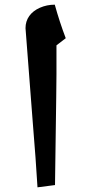

<svg xmlns="http://www.w3.org/2000/svg" viewBox="-20 -800 374 830"><path d="M224.1 -604V-478L223.1 -381.8L217.8 0L142.1 9.8Q135.3 -106 121.1 -277.8L90.3 -678.2Q90.3 -708 106.4 -730.7Q122.6 -753.4 152.6 -766.6Q182.6 -779.8 216.8 -779.8Q237.3 -705.6 264.2 -634.8Z"/></svg>

Font: Sahl Naskh
Style: Bold
Weight: 700
Designer: Pascal Zoghbi
Version: Version 1.001